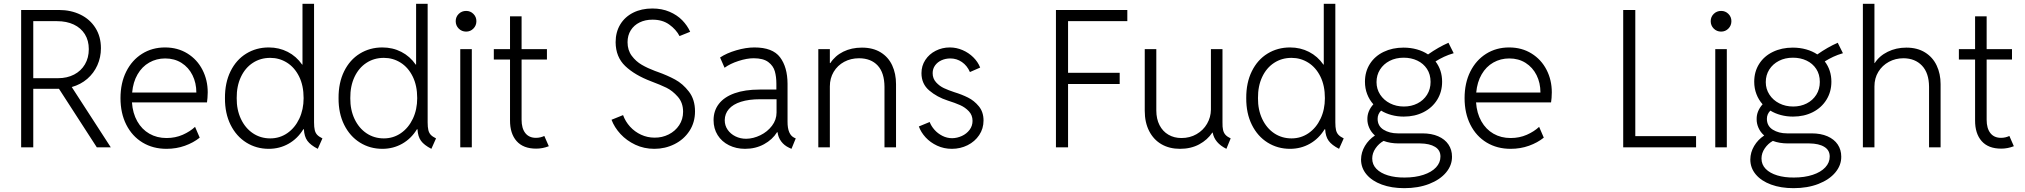

<svg xmlns="http://www.w3.org/2000/svg" viewBox="-20 -772 10608 1006"><path d="M90.8 -719.7H289.1Q351.6 -719.7 401.6 -695.3Q451.7 -670.9 480.2 -625.5Q508.8 -580.1 508.8 -519.5Q508.8 -471.7 490.2 -430.2Q471.7 -388.7 437.3 -358.9Q402.8 -329.1 356 -315.9L560.5 0H487.3L289.1 -306.6H284.2H154.3V0H90.8ZM284.2 -362.3Q331.5 -362.3 368.2 -381.3Q404.8 -400.4 425 -434.8Q445.3 -469.2 445.3 -514.6Q445.3 -559.6 424.6 -592.8Q403.8 -626 366.2 -643.6Q328.6 -661.1 279.3 -661.1H154.3V-362.3Z M611.3 -257.8Q611.3 -336.9 641.4 -397Q671.4 -457 724.4 -490.2Q777.3 -523.4 844.7 -523.4Q911.1 -523.4 962.2 -491.7Q1013.2 -460 1040.8 -406.2Q1068.4 -352.5 1068.4 -288.1Q1068.4 -274.4 1067.1 -259Q1065.9 -243.7 1064.5 -235.4H671.4Q675.3 -178.7 699.2 -136.5Q723.1 -94.2 762.7 -71.5Q802.2 -48.8 852.5 -48.8Q898.9 -48.8 937.5 -65.9Q976.1 -83 1002 -107.4L1026.4 -50.8Q993.7 -24.4 948.7 -8.3Q903.8 7.8 852.5 7.8Q781.7 7.8 727.1 -25.1Q672.4 -58.1 641.8 -118.4Q611.3 -178.7 611.3 -257.8ZM1008.8 -287.1Q1008.8 -337.4 988.5 -378.2Q968.3 -418.9 931.2 -442.4Q894 -465.8 845.7 -465.8Q799.8 -465.8 762 -444.3Q724.1 -422.9 700.7 -382.3Q677.2 -341.8 672.4 -287.1Z M1572.3 -94.7H1569.3Q1539.1 -45.4 1491.9 -18.8Q1444.8 7.8 1388.2 7.8Q1323.2 7.8 1270.8 -24.9Q1218.3 -57.6 1188.2 -117.9Q1158.2 -178.2 1158.7 -257.8Q1158.2 -338.4 1188 -398.7Q1217.8 -459 1270.3 -491.2Q1322.8 -523.4 1388.2 -523.4Q1442.4 -523.4 1487.5 -500.2Q1532.7 -477.1 1563 -433.6H1564.9V-752H1625.5V-130.9Q1625.5 -105.5 1629.2 -90.3Q1632.8 -75.2 1642.1 -65.4Q1651.4 -55.7 1669.4 -46.9L1645 7.8Q1606.9 -11.7 1590.6 -34.2Q1574.2 -56.6 1572.3 -94.7ZM1570.8 -257.8Q1570.8 -323.7 1547.1 -371.3Q1523.4 -418.9 1483.6 -443.8Q1443.8 -468.8 1396 -468.8Q1344.7 -468.8 1304.7 -442.6Q1264.6 -416.5 1242.2 -368.7Q1219.7 -320.8 1220.2 -257.8Q1219.7 -196.8 1242.4 -148.7Q1265.1 -100.6 1305.2 -73.7Q1345.2 -46.9 1396 -46.9Q1445.8 -46.9 1485.6 -74.5Q1525.4 -102.1 1548.1 -150.1Q1570.8 -198.2 1570.8 -257.8Z M2167.5 -94.7H2164.6Q2134.3 -45.4 2087.2 -18.8Q2040 7.8 1983.4 7.8Q1918.5 7.8 1866 -24.9Q1813.5 -57.6 1783.4 -117.9Q1753.4 -178.2 1753.9 -257.8Q1753.4 -338.4 1783.2 -398.7Q1813 -459 1865.5 -491.2Q1918 -523.4 1983.4 -523.4Q2037.6 -523.4 2082.8 -500.2Q2127.9 -477.1 2158.2 -433.6H2160.2V-752H2220.7V-130.9Q2220.7 -105.5 2224.4 -90.3Q2228 -75.2 2237.3 -65.4Q2246.6 -55.7 2264.6 -46.9L2240.2 7.8Q2202.1 -11.7 2185.8 -34.2Q2169.4 -56.6 2167.5 -94.7ZM2166 -257.8Q2166 -323.7 2142.3 -371.3Q2118.7 -418.9 2078.9 -443.8Q2039.1 -468.8 1991.2 -468.8Q1939.9 -468.8 1899.9 -442.6Q1859.9 -416.5 1837.4 -368.7Q1814.9 -320.8 1815.4 -257.8Q1814.9 -196.8 1837.6 -148.7Q1860.4 -100.6 1900.4 -73.7Q1940.4 -46.9 1991.2 -46.9Q2041 -46.9 2080.8 -74.5Q2120.6 -102.1 2143.3 -150.1Q2166 -198.2 2166 -257.8Z M2391.6 -514.6H2452.1V0H2391.6ZM2367.7 -661.1Q2367.7 -683.6 2383.5 -699.2Q2399.4 -714.8 2422.4 -714.8Q2444.8 -714.8 2460.4 -699.2Q2476.1 -683.6 2476.1 -661.1Q2476.1 -638.2 2460.4 -622.3Q2444.8 -606.4 2422.4 -606.4Q2399.4 -606.4 2383.5 -622.3Q2367.7 -638.2 2367.7 -661.1Z M2652.3 -141.6V-460H2567.4V-514.6H2652.3V-686.5H2712.9V-514.6H2845.7V-460H2712.9V-144.5Q2712.9 -99.6 2732.4 -74.7Q2752 -49.8 2788.1 -49.8Q2811 -49.8 2832 -59.6L2855.5 -5.9Q2823.2 6.8 2789.1 6.8Q2721.7 6.8 2686.8 -32.7Q2651.9 -72.3 2652.3 -141.6Z M3184.1 -144.5 3244.6 -168.9Q3256.8 -135.3 3281.2 -108.4Q3305.7 -81.5 3338.9 -66.2Q3372.1 -50.8 3409.7 -50.8Q3449.2 -50.3 3483.6 -67.6Q3518.1 -85 3538.6 -116Q3559.1 -147 3559.1 -186.5Q3559.1 -233.9 3531.2 -265.4Q3503.4 -296.9 3471.9 -312.3Q3440.4 -327.6 3392.1 -345.7Q3305.7 -378.4 3255.9 -426Q3206.1 -473.6 3205.6 -550.8Q3205.6 -603.5 3229.7 -643.6Q3253.9 -683.6 3297.6 -705.6Q3341.3 -727.5 3397.9 -727.5Q3448.2 -727.5 3488 -710.4Q3527.8 -693.4 3554.7 -665.8Q3581.5 -638.2 3596.2 -605.5L3540.5 -583Q3522.5 -617.7 3486.3 -643.6Q3450.2 -669.4 3397.9 -668.9Q3360.8 -668.9 3331.3 -654.5Q3301.8 -640.1 3284.9 -613.3Q3268.1 -586.4 3268.1 -550.8Q3268.1 -509.3 3290 -479.7Q3312 -450.2 3342.8 -432.4Q3373.5 -414.6 3411.6 -400.4L3425.3 -395.5Q3477.1 -377 3517.3 -355.2Q3557.6 -333.5 3589.6 -292Q3621.6 -250.5 3621.6 -188.5Q3621.6 -130.4 3592.3 -85.7Q3563 -41 3513.9 -16.6Q3464.8 7.8 3408.7 7.8Q3354.5 7.8 3308.8 -13.7Q3263.2 -35.2 3231.2 -69.8Q3199.2 -104.5 3184.1 -144.5Z M3718.8 -142.6Q3718.8 -191.9 3746.8 -228Q3774.9 -264.2 3829.1 -283.4Q3883.3 -302.7 3960 -302.7H4047.9V-333Q4047.9 -369.6 4039.8 -398.4Q4031.7 -427.2 4005.4 -447Q3979 -466.8 3928.7 -466.8Q3893.6 -466.8 3849.6 -452.6Q3805.7 -438.5 3776.4 -417L3752.9 -470.7Q3787.1 -493.7 3837.9 -508.5Q3888.7 -523.4 3932.6 -523.4Q4028.3 -523.4 4067.1 -471.9Q4106 -420.4 4106.4 -333V-134.8Q4106 -66.4 4142.6 -49.8L4149.4 -46.9L4127 7.8L4114.3 2Q4088.9 -9.8 4073 -31.2Q4057.1 -52.7 4054.2 -79.1H4051.3Q4027.3 -40.5 3983.2 -16.4Q3939 7.8 3883.8 7.8Q3837.4 7.8 3799.6 -11Q3761.7 -29.8 3740.2 -64Q3718.8 -98.1 3718.8 -142.6ZM3889.6 -44.9Q3927.2 -45.4 3964.1 -63.5Q4001 -81.5 4024.9 -113Q4048.8 -144.5 4048.8 -182.6V-252H3962.9Q3903.8 -252 3862.3 -238.8Q3820.8 -225.6 3799.3 -200.9Q3777.8 -176.3 3777.3 -142.6Q3777.3 -114.3 3792.5 -92.3Q3807.6 -70.3 3833.3 -57.6Q3858.9 -44.9 3889.6 -44.9Z M4267.6 -514.6H4328.1V-441.4H4330.6Q4355.5 -480 4398.4 -501.2Q4441.4 -522.5 4496.1 -522.5Q4554.2 -522.5 4594.5 -497.6Q4634.8 -472.7 4654.8 -429.4Q4674.8 -386.2 4674.8 -331.1V0H4614.3V-317.4Q4613.8 -390.6 4578.9 -428.5Q4543.9 -466.3 4481.4 -466.8Q4438 -466.8 4403.1 -448Q4368.2 -429.2 4348.1 -395.5Q4328.1 -361.8 4328.1 -319.3V0H4267.6Z M4794.4 -109.4 4851.1 -132.8Q4858.9 -111.8 4876 -92.3Q4893.1 -72.8 4917.5 -60.3Q4941.9 -47.9 4969.2 -47.9Q4995.1 -48.3 5019.8 -59.6Q5044.4 -70.8 5060.1 -91.6Q5075.7 -112.3 5075.7 -138.7Q5075.7 -168.5 5056.4 -189Q5037.1 -209.5 5010.7 -221.2Q4984.4 -232.9 4945.8 -245.1Q4889.6 -263.2 4848.9 -297.9Q4808.1 -332.5 4808.1 -388.7Q4808.1 -427.2 4828.4 -458Q4848.6 -488.8 4882.8 -506.1Q4917 -523.4 4956.5 -523.4Q4991.2 -523.4 5023.4 -509.5Q5055.7 -495.6 5079.8 -471.7Q5104 -447.8 5115.7 -418L5062 -394.5Q5047.4 -428.2 5020 -447Q4992.7 -465.8 4959.5 -465.8Q4934.6 -465.8 4913.3 -456.3Q4892.1 -446.8 4879.4 -429.2Q4866.7 -411.6 4866.7 -388.7Q4866.7 -360.4 4884.8 -340.6Q4902.8 -320.8 4926 -310.1Q4949.2 -299.3 4980 -289.1Q5020 -276.9 5052.2 -260.7Q5084.5 -244.6 5108.9 -214.8Q5133.3 -185.1 5133.3 -140.6Q5133.3 -98.1 5110.6 -64.2Q5087.9 -30.3 5049.8 -11.2Q5011.7 7.8 4967.3 7.8Q4925.8 7.8 4890.1 -8.8Q4854.5 -25.4 4829.8 -52.2Q4805.2 -79.1 4794.4 -109.4Z M5512.7 -719.7H5886.7V-661.1H5576.2V-390.6H5846.7V-332H5576.2V0H5512.7Z M5978 -191.4V-514.6H6038.6V-193.4Q6038.6 -148.9 6055.4 -116.2Q6072.3 -83.5 6102.1 -66.2Q6131.8 -48.8 6170.4 -48.8Q6214.4 -48.8 6249.5 -69.1Q6284.7 -89.4 6304.4 -123.5Q6324.2 -157.7 6324.7 -197.3V-514.6H6385.3V-131.8Q6384.8 -106 6388.4 -90.6Q6392.1 -75.2 6401.4 -65.2Q6410.6 -55.2 6428.2 -46.9L6405.8 7.8Q6344.2 -22.5 6334 -77.1H6332Q6306.6 -39.1 6263.2 -15.6Q6219.7 7.8 6162.6 7.8Q6107.4 7.8 6065.9 -16.1Q6024.4 -40 6001.2 -85.2Q5978 -130.4 5978 -191.4Z M6923.3 -94.7H6920.4Q6890.1 -45.4 6843 -18.8Q6795.9 7.8 6739.3 7.8Q6674.3 7.8 6621.8 -24.9Q6569.3 -57.6 6539.3 -117.9Q6509.3 -178.2 6509.8 -257.8Q6509.3 -338.4 6539.1 -398.7Q6568.8 -459 6621.3 -491.2Q6673.8 -523.4 6739.3 -523.4Q6793.5 -523.4 6838.6 -500.2Q6883.8 -477.1 6914.1 -433.6H6916V-752H6976.6V-130.9Q6976.6 -105.5 6980.2 -90.3Q6983.9 -75.2 6993.2 -65.4Q7002.4 -55.7 7020.5 -46.9L6996.1 7.8Q6958 -11.7 6941.7 -34.2Q6925.3 -56.6 6923.3 -94.7ZM6921.9 -257.8Q6921.9 -323.7 6898.2 -371.3Q6874.5 -418.9 6834.7 -443.8Q6794.9 -468.8 6747.1 -468.8Q6695.8 -468.8 6655.8 -442.6Q6615.7 -416.5 6593.3 -368.7Q6570.8 -320.8 6571.3 -257.8Q6570.8 -196.8 6593.5 -148.7Q6616.2 -100.6 6656.2 -73.7Q6696.3 -46.9 6747.1 -46.9Q6796.9 -46.9 6836.7 -74.5Q6876.5 -102.1 6899.2 -150.1Q6921.9 -198.2 6921.9 -257.8Z M7111.3 63.5Q7111.8 25.9 7131.6 -7.3Q7151.4 -40.5 7184.1 -62Q7164.1 -79.6 7154.1 -102.5Q7144 -125.5 7144.5 -148.4Q7144 -189.9 7175.8 -225.6Q7154.8 -249 7143.3 -279.1Q7131.8 -309.1 7131.8 -343.8Q7131.8 -396.5 7157.7 -437.3Q7183.6 -478 7229.7 -500.2Q7275.9 -522.5 7334 -522.5Q7371.1 -522.5 7404.1 -513.2Q7437 -503.9 7462.4 -486.8Q7516.6 -524.9 7569.3 -547.9L7596.7 -493.2Q7568.4 -484.9 7546.4 -474.6Q7524.4 -464.4 7501.5 -450.2Q7536.1 -404.8 7536.1 -343.8Q7536.1 -291 7510.3 -249.3Q7484.4 -207.5 7438.7 -184.3Q7393.1 -161.1 7335 -161.1Q7301.8 -161.1 7271.5 -169.2Q7241.2 -177.2 7216.3 -192.4Q7198.2 -174.3 7198.2 -149.4Q7198.2 -111.8 7229.2 -92.5Q7260.3 -73.2 7303.7 -73.2H7432.6Q7480.5 -73.2 7515.6 -57.9Q7550.8 -42.5 7569.3 -14.9Q7587.9 12.7 7587.9 48.8Q7588.4 93.8 7556.9 131.6Q7525.4 169.4 7468.3 191.7Q7411.1 213.9 7337.9 213.9Q7271.5 213.9 7220.2 195.1Q7168.9 176.3 7140.1 142.1Q7111.3 107.9 7111.3 63.5ZM7475.6 -342.8Q7475.6 -382.3 7456.8 -410.9Q7438 -439.5 7406 -454.6Q7374 -469.7 7335 -469.7Q7293.5 -469.7 7261.2 -453.1Q7229 -436.5 7210.7 -407.5Q7192.4 -378.4 7192.4 -341.8Q7192.4 -305.7 7211.4 -276.4Q7230.5 -247.1 7263.2 -230.5Q7295.9 -213.9 7335.9 -213.9Q7375 -213.9 7406.7 -230Q7438.5 -246.1 7457 -275.4Q7475.6 -304.7 7475.6 -342.8ZM7339.8 158.2Q7395.5 158.2 7438.2 144Q7481 129.9 7504.2 105Q7527.3 80.1 7527.3 48.8Q7527.8 15.1 7499.3 -2.4Q7470.7 -20 7420.9 -20.5H7308.6Q7264.2 -20.5 7229.5 -33.7Q7204.6 -20 7187.3 5.1Q7169.9 30.3 7169.9 58.6Q7169.9 90.3 7191.9 112.8Q7213.9 135.3 7252.4 147Q7291 158.7 7339.8 158.2Z M7653.8 -257.8Q7653.8 -336.9 7683.8 -397Q7713.9 -457 7766.8 -490.2Q7819.8 -523.4 7887.2 -523.4Q7953.6 -523.4 8004.6 -491.7Q8055.7 -460 8083.3 -406.2Q8110.8 -352.5 8110.8 -288.1Q8110.8 -274.4 8109.6 -259Q8108.4 -243.7 8106.9 -235.4H7713.9Q7717.8 -178.7 7741.7 -136.5Q7765.6 -94.2 7805.2 -71.5Q7844.7 -48.8 7895 -48.8Q7941.4 -48.8 7980 -65.9Q8018.6 -83 8044.4 -107.4L8068.8 -50.8Q8036.1 -24.4 7991.2 -8.3Q7946.3 7.8 7895 7.8Q7824.2 7.8 7769.5 -25.1Q7714.8 -58.1 7684.3 -118.4Q7653.8 -178.7 7653.8 -257.8ZM8051.3 -287.1Q8051.3 -337.4 8031 -378.2Q8010.7 -418.9 7973.6 -442.4Q7936.5 -465.8 7888.2 -465.8Q7842.3 -465.8 7804.4 -444.3Q7766.6 -422.9 7743.2 -382.3Q7719.7 -341.8 7714.8 -287.1Z M8484.9 -719.7H8548.3V-58.6H8866.7V0H8484.9Z M8967.3 -514.6H9027.8V0H8967.3ZM8943.4 -661.1Q8943.4 -683.6 8959.2 -699.2Q8975.1 -714.8 8998 -714.8Q9020.5 -714.8 9036.1 -699.2Q9051.8 -683.6 9051.8 -661.1Q9051.8 -638.2 9036.1 -622.3Q9020.5 -606.4 8998 -606.4Q8975.1 -606.4 8959.2 -622.3Q8943.4 -638.2 8943.4 -661.1Z M9150.9 63.5Q9151.4 25.9 9171.1 -7.3Q9190.9 -40.5 9223.6 -62Q9203.6 -79.6 9193.6 -102.5Q9183.6 -125.5 9184.1 -148.4Q9183.6 -189.9 9215.3 -225.6Q9194.3 -249 9182.9 -279.1Q9171.4 -309.1 9171.4 -343.8Q9171.4 -396.5 9197.3 -437.3Q9223.1 -478 9269.3 -500.2Q9315.4 -522.5 9373.5 -522.5Q9410.6 -522.5 9443.6 -513.2Q9476.6 -503.9 9502 -486.8Q9556.2 -524.9 9608.9 -547.9L9636.2 -493.2Q9607.9 -484.9 9585.9 -474.6Q9564 -464.4 9541 -450.2Q9575.7 -404.8 9575.7 -343.8Q9575.7 -291 9549.8 -249.3Q9523.9 -207.5 9478.3 -184.3Q9432.6 -161.1 9374.5 -161.1Q9341.3 -161.1 9311 -169.2Q9280.8 -177.2 9255.9 -192.4Q9237.8 -174.3 9237.8 -149.4Q9237.8 -111.8 9268.8 -92.5Q9299.8 -73.2 9343.3 -73.2H9472.2Q9520 -73.2 9555.2 -57.9Q9590.3 -42.5 9608.9 -14.9Q9627.4 12.7 9627.4 48.8Q9627.9 93.8 9596.4 131.6Q9564.9 169.4 9507.8 191.7Q9450.7 213.9 9377.4 213.9Q9311 213.9 9259.8 195.1Q9208.5 176.3 9179.7 142.1Q9150.9 107.9 9150.9 63.5ZM9515.1 -342.8Q9515.1 -382.3 9496.3 -410.9Q9477.5 -439.5 9445.6 -454.6Q9413.6 -469.7 9374.5 -469.7Q9333 -469.7 9300.8 -453.1Q9268.6 -436.5 9250.2 -407.5Q9231.9 -378.4 9231.9 -341.8Q9231.9 -305.7 9251 -276.4Q9270 -247.1 9302.7 -230.5Q9335.4 -213.9 9375.5 -213.9Q9414.6 -213.9 9446.3 -230Q9478 -246.1 9496.6 -275.4Q9515.1 -304.7 9515.1 -342.8ZM9379.4 158.2Q9435.1 158.2 9477.8 144Q9520.5 129.9 9543.7 105Q9566.9 80.1 9566.9 48.8Q9567.4 15.1 9538.8 -2.4Q9510.3 -20 9460.4 -20.5H9348.1Q9303.7 -20.5 9269 -33.7Q9244.1 -20 9226.8 5.1Q9209.5 30.3 9209.5 58.6Q9209.5 90.3 9231.4 112.8Q9253.4 135.3 9292 147Q9330.6 158.7 9379.4 158.2Z M9740.7 -752H9801.3V-441.4H9802.7Q9826.7 -479 9870.8 -500.7Q9915 -522.5 9968.3 -522.5Q10025.9 -522.5 10066.4 -497.3Q10106.9 -472.2 10127.4 -428.7Q10147.9 -385.3 10147.9 -331.1V0H10087.4V-317.4Q10086.9 -389.6 10050.5 -428Q10014.2 -466.3 9953.6 -466.8Q9911.6 -466.8 9877 -448Q9842.3 -429.2 9821.8 -395.8Q9801.3 -362.3 9801.3 -319.3V0H9740.7Z M10328.6 -141.6V-460H10243.7V-514.6H10328.6V-686.5H10389.2V-514.6H10522V-460H10389.2V-144.5Q10389.2 -99.6 10408.7 -74.7Q10428.2 -49.8 10464.4 -49.8Q10487.3 -49.8 10508.3 -59.6L10531.7 -5.9Q10499.5 6.8 10465.3 6.8Q10397.9 6.8 10363 -32.7Q10328.1 -72.3 10328.6 -141.6Z"/></svg>

Font: Reddit Sans Fudge Light
Style: Regular
Weight: 300
Designer: Stephen Hutchings
Foundry: Reddit
Version: Version 1.013